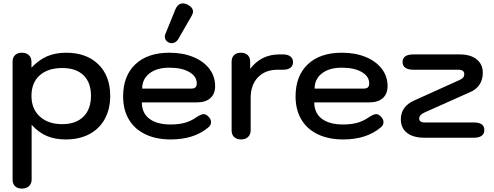

<svg xmlns="http://www.w3.org/2000/svg" viewBox="-20 -810 2907 1129"><path d="M54 246V-447Q54 -472 68.5 -486Q83 -500 109 -500Q135 -500 150 -485.5Q165 -471 165 -447V-412Q207 -457 256 -478.5Q305 -500 369 -500Q488 -500 558 -432Q628 -364 628 -246Q628 -168 596 -110Q564 -52 505 -21Q446 10 366 10Q303 10 255 -10.5Q207 -31 166 -76V246Q166 270 150.5 284.5Q135 299 109 299Q83 299 68.5 285Q54 271 54 246ZM515 -247Q515 -325 471 -367.5Q427 -410 346 -410Q261 -410 213 -366.5Q165 -323 165 -246Q165 -170 214 -125Q263 -80 346 -80Q426 -80 470.5 -124Q515 -168 515 -247Z M704 -243Q704 -364 776 -432Q848 -500 976 -500Q1055 -500 1116 -475Q1177 -450 1211 -405.5Q1245 -361 1245 -304Q1245 -258 1217 -233Q1189 -208 1138 -208H814Q814 -146 858 -112Q902 -78 984 -78Q1031 -78 1067 -88Q1103 -98 1134 -120Q1163 -139 1178 -139Q1191 -139 1205 -125Q1221 -110 1221 -92Q1221 -73 1204 -60Q1120 10 984 10Q898 10 834.5 -20.5Q771 -51 737.5 -108Q704 -165 704 -243ZM1104 -289Q1121 -289 1129 -296Q1137 -303 1137 -320Q1137 -361 1093 -386.5Q1049 -412 976 -412Q902 -412 859 -378.5Q816 -345 816 -289ZM949 -594Q949 -602 952 -609L1011 -754Q1026 -790 1055 -790Q1069 -790 1083 -783Q1115 -766 1115 -742Q1115 -731 1107 -717L1027 -578Q1021 -568 1010.5 -562Q1000 -556 989 -556Q980 -556 970 -561Q960 -566 954.5 -575Q949 -584 949 -594Z M1342 -43V-447Q1342 -472 1356.5 -486Q1371 -500 1396 -500Q1422 -500 1436.5 -486Q1451 -472 1451 -447V-405Q1516 -490 1622 -490H1645Q1672 -490 1687.5 -478Q1703 -466 1703 -445Q1703 -423 1687.5 -411.5Q1672 -400 1645 -400H1613Q1540 -400 1497 -355.5Q1454 -311 1454 -234V-43Q1454 -19 1438.5 -4.5Q1423 10 1398 10Q1372 10 1357 -4Q1342 -18 1342 -43Z M1718 -243Q1718 -364 1790 -432Q1862 -500 1990 -500Q2069 -500 2130 -475Q2191 -450 2225 -405.5Q2259 -361 2259 -304Q2259 -258 2231 -233Q2203 -208 2152 -208H1828Q1828 -146 1872 -112Q1916 -78 1998 -78Q2045 -78 2081 -88Q2117 -98 2148 -120Q2177 -139 2192 -139Q2205 -139 2219 -125Q2235 -110 2235 -92Q2235 -73 2218 -60Q2134 10 1998 10Q1912 10 1848.5 -20.5Q1785 -51 1751.5 -108Q1718 -165 1718 -243ZM2118 -289Q2135 -289 2143 -296Q2151 -303 2151 -320Q2151 -361 2107 -386.5Q2063 -412 1990 -412Q1916 -412 1873 -378.5Q1830 -345 1830 -289Z M2337 -109Q2337 -146 2356.5 -173.5Q2376 -201 2411 -217L2681 -339Q2697 -346 2703.5 -354Q2710 -362 2710 -375Q2710 -387 2701 -393.5Q2692 -400 2677 -400H2411Q2380 -400 2363.5 -411.5Q2347 -423 2347 -445Q2347 -490 2411 -490H2683Q2747 -490 2783 -461Q2819 -432 2819 -382Q2819 -342 2800 -313Q2781 -284 2746 -269L2475 -148Q2445 -134 2445 -113Q2445 -102 2453 -96Q2461 -90 2474 -90H2765Q2828 -90 2828 -46Q2828 0 2765 0H2477Q2410 0 2373.5 -28.5Q2337 -57 2337 -109Z"/></svg>

Font: Kodchasan SemiBold
Style: Regular
Weight: 600
Version: Version 1.000; ttfautohint (v1.6)